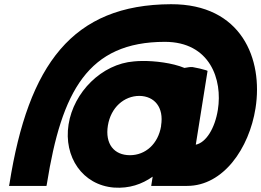

<svg xmlns="http://www.w3.org/2000/svg" viewBox="-20 -884 1242 913"><path d="M23 0H201L203 -10C273 -449 398 -685 764 -685C979 -685 1039 -505 1016 -362C1002 -274 960 -206 911 -196L967 -547L960 -550C941 -556 918 -561 896 -565H895C884 -566 875 -564 857 -561C800 -585 714 -595 655 -594C641 -594 628 -593 617 -592C464 -580 330 -446 306 -292C282 -138 372 -4 522 8C595 13 655 -8 706 -44L699 0H870C1042 0 1165 -179 1195 -369C1232 -603 1129 -865 793 -864C324 -862 115 -578 25 -10ZM493 -287C507 -373 570 -428 643 -428C715 -427 760 -373 746 -287V-284C732 -200 672 -146 598 -146C522 -146 479 -200 493 -287Z"/></svg>

Font: Rabbid Highway Sign IV
Style: BlkObl
Weight: 400
Foundry: Cannot Into Space Fonts
Version: Version 0.277